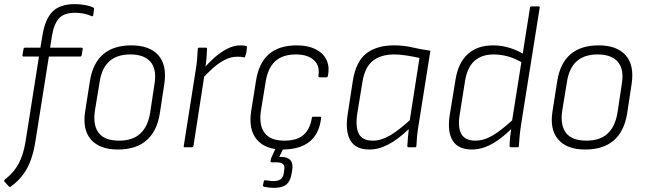

<svg xmlns="http://www.w3.org/2000/svg" viewBox="-43 -714 3126 931"><path d="M200 -483H352Q360 -483 358 -476L353 -446Q352 -440 345 -440H194L130 -37Q122 17 107.5 58.5Q93 100 69 132.5Q45 165 9 191Q5 195 0 190L-21 167Q-25 162 -20 157Q11 133 31 105.5Q51 78 63.5 42.5Q76 7 83 -41L146 -440H71Q65 -440 66 -447L71 -476Q72 -483 79 -483H153L163 -544Q176 -622 212 -658Q248 -694 320 -694Q343 -694 367.5 -690Q392 -686 408 -678Q414 -676 413 -670L409 -640Q407 -633 401 -636Q383 -644 363 -648Q343 -652 321 -652Q268 -652 243.5 -625.5Q219 -599 209 -541Z M529 11Q440 11 398 -37.5Q356 -86 370 -174L393 -321Q421 -494 594 -494Q682 -494 724.5 -446.5Q767 -399 754 -309L732 -164Q718 -77 667 -33Q616 11 529 11ZM535 -32Q600 -32 637 -66Q674 -100 685 -167L706 -306Q718 -378 687 -414Q656 -450 589 -450Q524 -450 487 -416.5Q450 -383 440 -316L417 -176Q407 -106 436 -69Q465 -32 535 -32Z M853 0Q846 0 848 -6L905 -368Q910 -396 912.5 -423.5Q915 -451 916 -476Q916 -483 923 -483H955Q961 -483 961 -477Q960 -455 958 -429.5Q956 -404 951 -378L949 -355L895 -6Q893 0 887 0ZM936 -331 943 -380Q966 -407 995 -433Q1024 -459 1057 -476.5Q1090 -494 1122 -494Q1141 -494 1151 -491Q1154 -490 1154.5 -488Q1155 -486 1154 -483Q1154 -473 1152 -462Q1150 -451 1146 -441Q1144 -434 1138 -436Q1133 -438 1125.5 -438.5Q1118 -439 1107 -439Q1077 -439 1047.5 -424Q1018 -409 990.5 -384.5Q963 -360 936 -331Z M1331 11Q1243 12 1202 -37.5Q1161 -87 1175 -175L1198 -320Q1211 -407 1260 -450.5Q1309 -494 1396 -494Q1449 -494 1486 -476Q1523 -458 1539.5 -425Q1556 -392 1547 -347Q1546 -339 1540 -339H1507Q1500 -339 1501 -347Q1509 -395 1479 -422.5Q1449 -450 1392 -450Q1327 -450 1291 -416.5Q1255 -383 1245 -316L1222 -176Q1212 -106 1240.5 -69Q1269 -32 1335 -32Q1397 -32 1428.5 -59.5Q1460 -87 1469 -141Q1469 -148 1475 -148H1509Q1515 -148 1514 -141Q1505 -65 1458.5 -27.5Q1412 10 1331 11ZM1285 197Q1274 197 1262 195.5Q1250 194 1239 192Q1231 190 1232 185L1236 165Q1238 159 1244 160Q1254 161 1264 162.5Q1274 164 1284 164Q1306 164 1318 155Q1330 146 1333 126L1335 111Q1339 90 1329.5 81.5Q1320 73 1295 73H1275Q1268 73 1269 67Q1270 62 1270.5 58Q1271 54 1273 50L1300 -9Q1304 -15 1308 -15H1333Q1341 -15 1338 -9L1311 47H1321Q1352 47 1365.5 63Q1379 79 1374 111L1371 128Q1365 165 1345 181Q1325 197 1285 197Z M1748 11Q1681 11 1655.5 -34Q1630 -79 1643 -161L1668 -323Q1683 -416 1733.5 -455Q1784 -494 1868 -494Q1914 -494 1954.5 -484.5Q1995 -475 2044 -468L1988 -116Q1982 -81 1979.5 -55.5Q1977 -30 1976 -6Q1976 0 1969 0H1938Q1932 0 1932 -6Q1933 -26 1935 -46.5Q1937 -67 1939 -88Q1888 -39 1841 -14Q1794 11 1748 11ZM1765 -32Q1805 -32 1847 -56.5Q1889 -81 1944 -131L1991 -433Q1960 -440 1927.5 -445Q1895 -450 1868 -450Q1805 -450 1766 -420Q1727 -390 1715 -320L1689 -161Q1680 -98 1697 -65Q1714 -32 1765 -32Z M2245 11Q2179 11 2152 -32Q2125 -75 2138 -158L2166 -329Q2179 -410 2225.5 -452Q2272 -494 2348 -494Q2389 -494 2428 -482Q2467 -470 2500 -449L2495 -407Q2457 -430 2421.5 -440Q2386 -450 2351 -450Q2292 -450 2257 -418Q2222 -386 2212 -321L2186 -158Q2176 -95 2194.5 -63.5Q2213 -32 2262 -32Q2304 -32 2347.5 -58Q2391 -84 2452 -141L2445 -97Q2408 -60 2374 -36Q2340 -12 2308.5 -0.5Q2277 11 2245 11ZM2434 0Q2428 0 2428 -7Q2428 -28 2431 -53Q2434 -78 2437 -99L2439 -122L2527 -677Q2528 -683 2534 -683H2567Q2575 -683 2574 -677L2484 -112Q2479 -79 2476.5 -52Q2474 -25 2473 -7Q2473 0 2467 0Z M2795 11Q2706 11 2664 -37.5Q2622 -86 2636 -174L2659 -321Q2687 -494 2860 -494Q2948 -494 2990.5 -446.5Q3033 -399 3020 -309L2998 -164Q2984 -77 2933 -33Q2882 11 2795 11ZM2801 -32Q2866 -32 2903 -66Q2940 -100 2951 -167L2972 -306Q2984 -378 2953 -414Q2922 -450 2855 -450Q2790 -450 2753 -416.5Q2716 -383 2706 -316L2683 -176Q2673 -106 2702 -69Q2731 -32 2801 -32Z"/></svg>

Font: Sofia Sans Semi Condensed Light
Style: Italic
Weight: 300
Italic angle: -9°
Version: Version 4.100